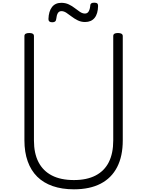

<svg xmlns="http://www.w3.org/2000/svg" viewBox="-20 -1392 1097 1431"><path d="M531 19Q442 19 373 -5Q304 -29 257.5 -75Q211 -121 186.5 -189.5Q162 -258 162 -346V-1123Q162 -1135 171 -1140.5Q180 -1146 198 -1146Q216 -1146 224.5 -1140.5Q233 -1135 233 -1123V-345Q233 -249 267 -183.5Q301 -118 367 -84Q433 -50 531 -50Q627 -50 692.5 -84Q758 -118 791 -183.5Q824 -249 824 -345V-1123Q824 -1135 832.5 -1140.5Q841 -1146 859 -1146Q895 -1146 895 -1123V-346Q895 -228 853 -146.5Q811 -65 730 -23Q649 19 531 19ZM369 -1226Q341 -1226 341 -1250Q343 -1308 367.5 -1339.5Q392 -1371 437 -1371Q468 -1371 493 -1359Q518 -1347 537.5 -1331.5Q557 -1316 576 -1303.5Q595 -1291 613 -1291Q632 -1291 641.5 -1308Q651 -1325 653 -1353Q654 -1372 682 -1372Q698 -1372 704.5 -1366.5Q711 -1361 711 -1348Q710 -1289 685 -1258.5Q660 -1228 614 -1228Q584 -1228 559 -1240.5Q534 -1253 514 -1268.5Q494 -1284 475 -1296.5Q456 -1309 438 -1309Q420 -1309 411 -1294Q402 -1279 399 -1250Q398 -1238 391 -1232Q384 -1226 369 -1226Z"/></svg>

Font: Playwrite BR Light
Style: Regular
Weight: 300
Version: Version 1.003